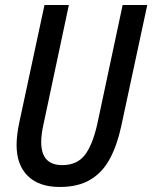

<svg xmlns="http://www.w3.org/2000/svg" viewBox="-20 -734 606 764"><path d="M218 10Q135 10 90.5 -34Q46 -78 46 -157Q46 -175 48.5 -197Q51 -219 56 -243L157 -714H254L153 -239Q144 -200 144 -168Q144 -77 228 -77Q286 -77 317 -116.5Q348 -156 367 -240L468 -714H566L462 -230Q446 -156 417 -102Q388 -48 339.5 -19Q291 10 218 10Z"/></svg>

Font: Noto Sans Condensed Medium
Style: Italic
Weight: 500
Width: 3
Italic angle: -12°
Designer: Monotype Design Team
Foundry: Monotype Imaging Inc.
Version: Version 2.013; ttfautohint (v1.8.4.7-5d5b)